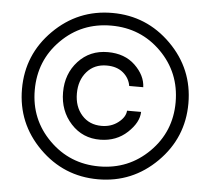

<svg xmlns="http://www.w3.org/2000/svg" viewBox="-54 -818 968 885"><g transform="rotate(5 430.5 -375.0)"><path d="M702.9 -103Q589.8 9.8 430.9 9.8Q272 9.8 158.9 -103Q45.9 -215.8 45.9 -375Q45.9 -534.2 158.9 -647Q272 -759.8 430.9 -759.8Q589.8 -759.8 702.9 -647Q815.9 -534.2 815.9 -375Q815.9 -215.8 702.9 -103ZM756.8 -375Q756.8 -512.2 662.4 -606.7Q567.9 -701.2 430.9 -701.2Q293.9 -701.2 199.5 -606.7Q105 -512.2 105 -375Q105 -238.8 200 -144.3Q294.9 -49.8 430.9 -49.8Q566.9 -49.8 661.9 -144.3Q756.8 -238.8 756.8 -375ZM425.8 -172.9Q343.8 -171.9 289.8 -231Q235.8 -290 235.8 -376Q235.8 -461.9 289.3 -520Q342.8 -578.1 425.8 -578.1Q503.9 -578.1 552 -532Q600.1 -485.8 602.1 -431.2H537.1Q531.2 -467.3 502.2 -491.7Q473.1 -516.1 425.8 -516.1Q368.7 -516.1 334.2 -476.6Q299.8 -437 299.8 -376Q299.8 -314.9 334.5 -275.9Q369.1 -236.8 425.8 -236.8Q470.7 -236.8 502.9 -262Q535.2 -287.1 537.1 -316.9H602.1Q601.1 -268.1 550.5 -220.9Q500 -173.8 425.8 -172.9Z"/></g></svg>

Font: Oakes Grotesk
Style: Medium
Weight: 500
Designer: Samuel Oakes
Foundry: Samuel Oakes
Version: Version 1.0 | wf-rip DC20170320